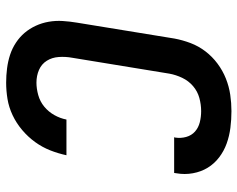

<svg xmlns="http://www.w3.org/2000/svg" viewBox="-96 -688 791 640"><g transform="rotate(90 300.0 -367.5)"><path d="M255 8Q231 8 207.5 5Q184 2 162.5 -5Q141 -12 122 -24.5Q103 -37 89 -53.5Q75 -70 65.5 -90.5Q56 -111 52 -134Q48 -157 49.5 -180.5Q51 -204 55 -228L108 -553Q113 -580 123 -606.5Q133 -633 150.5 -656Q168 -679 191.5 -696.5Q215 -714 241.5 -724.5Q268 -735 295.5 -739Q323 -743 350 -743Q378 -743 405.5 -739.5Q433 -736 458 -727Q483 -718 504 -702Q525 -686 538.5 -664Q552 -642 557 -614.5Q562 -587 557 -559Q557 -557 556.5 -555.5Q556 -554 556 -552H437Q437 -553 437.5 -554Q438 -555 438 -555Q441 -574 436 -592Q431 -610 418 -621.5Q405 -633 387 -637.5Q369 -642 350 -642Q328 -642 306 -636Q284 -630 266.5 -615Q249 -600 239 -579Q229 -558 225 -536L172 -212Q168 -190 169.5 -167.5Q171 -145 182 -127.5Q193 -110 212.5 -101.5Q232 -93 255 -93Q275 -93 296.5 -99Q318 -105 335 -119Q352 -133 363 -152.5Q374 -172 378 -193H497Q491 -165 480.5 -138.5Q470 -112 453 -88.5Q436 -65 413 -45.5Q390 -26 363.5 -13.5Q337 -1 309.5 3.5Q282 8 255 8Z"/></g></svg>

Font: Iosevka Curly Extended Oblique
Style: Bold
Weight: 700
Width: 7
Italic angle: -9°
Monospace: yes
Designer: Belleve Invis
Foundry: Belleve Invis
Version: Version 11.1.0; ttfautohint (v1.8.3)